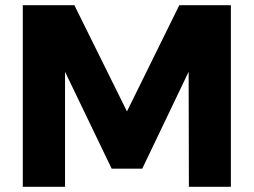

<svg xmlns="http://www.w3.org/2000/svg" viewBox="-20 -721 979 741"><path d="M68 -701H267L470 -291L672 -701H871V0H709L708 -444L529 -70H411L231 -444V0H68Z"/></svg>

Font: Montserrat V1
Style: Bold
Weight: 700
Designer: Julieta Ulanovsky
Foundry: Julieta Ulanovsky
Version: Version 6.001